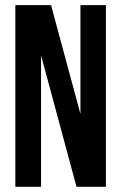

<svg xmlns="http://www.w3.org/2000/svg" viewBox="-20 -720 467 740"><path d="M274.9 0 138.2 -506.8V0H39.1V-700.2H176.8L290 -280.8V-700.2H388.2V0Z"/></svg>

Font: Bebas Neue Bold
Style: Regular
Weight: 700
Designer: Ryoichi Tsunekawa
Foundry: Ryoichi Tsunekawa
Version: Version 1.300